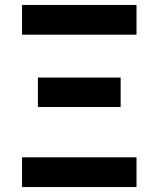

<svg xmlns="http://www.w3.org/2000/svg" viewBox="-20 -755 640 775"><path d="M69 -615V-735H531V-615ZM133 -323V-442H467V-323ZM69 0V-120H531V0Z"/></svg>

Font: Iosevka Custom Heavy Extended
Style: Regular
Weight: 900
Width: 7
Monospace: yes
Designer: Belleve Invis
Foundry: Belleve Invis
Version: Version 11.2.4; ttfautohint (v1.8.4)